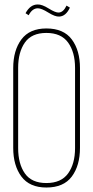

<svg xmlns="http://www.w3.org/2000/svg" viewBox="-20 -832 416 857"><path d="M277 -807 292 -798Q274 -759 244 -758Q226 -757 195.5 -776Q165 -795 149 -795Q124 -795 108 -764L94 -773Q115 -812 148 -812Q167 -813 197.5 -794Q228 -775 242 -776Q263 -777 277 -807ZM187 -705Q264 -705 300.5 -656Q337 -607 337 -528V-172Q337 -93 300.5 -44Q264 5 187 5Q112 5 75.5 -44Q39 -93 39 -172V-528Q39 -607 75.5 -656Q112 -705 187 -705ZM61 -529V-171Q61 -101 91 -58Q121 -15 187 -15Q253 -15 284 -58Q315 -101 315 -171V-529Q315 -599 284 -642Q253 -685 187 -685Q121 -685 91 -642Q61 -599 61 -529Z"/></svg>

Font: TypoPRO Bebas Neue
Style: Regular
Weight: 300
Designer: Ryoichi Tsunekawa
Foundry: Ryoichi Tsunekawa
Version: Version 001.003